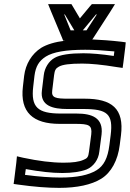

<svg xmlns="http://www.w3.org/2000/svg" viewBox="-20 -875 629 930"><path d="M384 -347C500 -347 529 -323 516 -220L510 -173C502 -109 483 -72 447 -50C409 -27 354 -15 273 -15C225 -15 169 -19 101 -28L105 -56C171 -44 230 -37 282 -37C329 -37 370 -43 399 -54C433 -68 457 -102 461 -140L472 -224C481 -305 425 -325 351 -325H275C163 -325 129 -355 141 -456L147 -508C153 -554 169 -580 202 -601C237 -623 298 -634 393 -634C433 -634 480 -631 534 -626L531 -604C471 -613 421 -617 384 -617C320 -617 271 -610 245 -595C216 -579 196 -546 192 -511L183 -437C173 -361 238 -347 306 -347H384ZM427 -684 432 -691 514 -818 537 -855H496H438H425L416 -845L367 -786L332 -845L326 -855H313H255H213L228 -818L281 -691L286 -678H296C246 -672 207 -660 179 -643C134 -614 104 -565 97 -508L91 -456C76 -331 140 -275 269 -275H345C411 -275 427 -269 422 -224L411 -140C408 -115 403 -108 385 -101C363 -91 332 -87 288 -87C232 -87 167 -95 92 -111L62 -118L59 -87L49 -6L46 16L67 19C145 30 212 35 267 35C353 35 423 20 470 -9C519 -39 551 -99 560 -173L566 -220C582 -349 522 -397 390 -397H312C249 -397 228 -401 233 -437L242 -511C245 -535 250 -544 265 -552C282 -562 317 -567 378 -567C418 -567 474 -562 546 -550L574 -546L578 -575L587 -648L589 -670L567 -673C515 -679 468 -682 427 -684ZM380 -728H381L445 -805H449L399 -728H380ZM322 -728 291 -805H294L340 -728H322Z"/></svg>

Font: Gamestation Text Outline
Style: Italic
Weight: 400
Designer: Jonas Hecksher
Foundry: Jonas Hecksher, Playtypeª, e-types AS
Version: Version 1.003